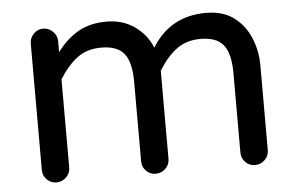

<svg xmlns="http://www.w3.org/2000/svg" viewBox="-42 -569 981 634"><g transform="rotate(-5 448.0 -251.5)"><path d="M825.2 -320.3V-39.1Q825.2 -20.5 811.5 -7.3Q797.9 5.9 779.3 5.9Q760.7 5.9 747.6 -7.3Q734.4 -20.5 734.4 -39.1V-302.7Q734.4 -368.2 711.4 -396.5Q688.5 -424.8 635.7 -424.8Q588.9 -424.8 556.6 -400.9Q524.4 -377 496.1 -332V-39.1Q496.1 -20.5 482.4 -7.3Q468.8 5.9 450.2 5.9Q431.6 5.9 418.5 -7.3Q405.3 -20.5 405.3 -39.1V-302.7Q405.3 -368.2 382.3 -396.5Q359.4 -424.8 306.6 -424.8Q259.8 -424.8 227.5 -400.9Q195.3 -377 167 -332V-39.1Q167 -20.5 153.3 -7.3Q139.6 5.9 121.1 5.9Q102.5 5.9 89.4 -7.3Q76.2 -20.5 76.2 -39.1V-458Q76.2 -476.6 89.4 -490.2Q102.5 -503.9 121.1 -503.9Q139.6 -503.9 153.3 -490.2Q167 -476.6 167 -458V-421.9Q197.3 -462.9 236.3 -485.8Q275.4 -508.8 332 -508.8Q384.8 -508.8 424.3 -481Q463.9 -453.1 481.4 -409.2Q542 -508.8 661.1 -508.8Q717.8 -508.8 753.9 -481.4Q789.1 -455.1 807.1 -412.1Q825.2 -369.1 825.2 -320.3Z"/></g></svg>

Font: jf-openhuninn-1.1
Style: Regular
Weight: 400
Designer: [Kosugi Maru]
      Designed by Motoya company      

      [Varela Round]
      Joe Prince(Latin component); Avraham Co
Foundry: justfont CO.,LTD.
Version: 1.1